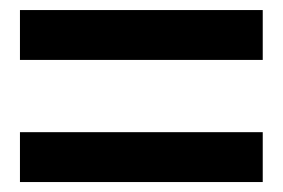

<svg xmlns="http://www.w3.org/2000/svg" viewBox="-20 -497 560 380"><path d="M19.5 -477.1H500V-378.4H19.5ZM19.5 -235.4H500V-136.7H19.5Z"/></svg>

Font: Reddit Sans Vanilla SemiBold
Style: Regular
Weight: 600
Designer: Stephen Hutchings
Foundry: Reddit
Version: Version 1.013